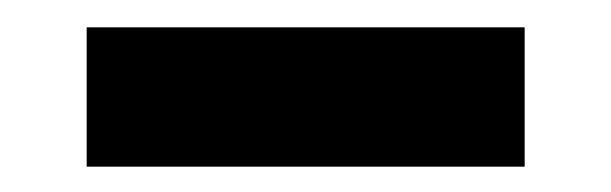

<svg xmlns="http://www.w3.org/2000/svg" viewBox="-20 -672 458 144"><path d="M373.5 -547H45V-651.5H373.5Z"/></svg>

Font: Anek Malayalam Medium ExtraBold
Style: Regular
Weight: 800
Version: Version 1.003